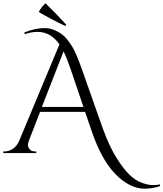

<svg xmlns="http://www.w3.org/2000/svg" viewBox="-30 -932 995 1169"><path d="M374 -781 367 -774Q286 -812 206 -859Q220 -887 247 -912Q310 -851 374 -781ZM118 -734Q183 -761 243 -761Q293 -761 346 -724Q375 -704 411 -646Q435 -606 472 -501L594 -155Q636 -39 679.5 29.5Q723 98 759 132.5Q795 167 834 181Q873 195 898.5 195Q924 195 944 191L945 201Q897 217 851 217Q805 217 759 193.5Q713 170 673 128Q587 41 527 -137L488 -251H214L145 -73Q140 -61 140 -49Q140 -37 150.5 -23.5Q161 -10 183 -10H191V0H-10V-10H-1Q23 -10 46 -24.5Q69 -39 84 -68L332 -662Q278 -738 198 -738Q162 -738 121 -724ZM225 -281H478L399 -514Q376 -581 357 -619Z"/></svg>

Font: Cinzel Decorative
Style: Regular
Weight: 400
Designer: Natanael Gama
Version: Version 1.001;PS 001.001;hotconv 1.0.56;makeotf.lib2.0.21325